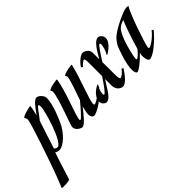

<svg xmlns="http://www.w3.org/2000/svg" viewBox="-200 -793 1416 1416"><g transform="rotate(-45 508.0 -84.5)"><path d="M-67 211C-37 111 -18 55 2 -4C9 1 17 7 37 7C76 7 148 -52 185 -137C192 -152 242 -263 242 -332C242 -358 208 -388 191 -388C165 -388 135 -345 97 -293C105 -322 113 -360 113 -373L111 -376C111 -376 51 -367 22 -348V-341C22 -341 30 -332 30 -318C30 -297 -3 -197 -28 -121C-78 27 -129 172 -150 214L-147 219C-129 219 -90 221 -67 211ZM160 -337C165 -337 166 -322 166 -317C166 -269 90 -18 41 -18C31 -18 21 -24 15 -31C31 -83 68 -192 85 -247C119 -289 147 -337 160 -337Z M383 -94C380 -84 371 -47 371 -31C371 0 389 9 395 9C431 9 519 -50 574 -119L563 -129C520 -76 473 -49 459 -48C453 -48 452 -51 452 -59C452 -101 523 -270 545 -373L543 -376C543 -376 483 -372 454 -353V-346C454 -346 462 -342 460 -328C456 -297 424 -206 403 -147C376 -114 315 -41 302 -41C299 -41 298 -43 298 -48C298 -87 377 -269 391 -373L389 -376C389 -376 329 -372 300 -353V-346C300 -346 306 -342 306 -331C306 -274 222 -66 222 -46C223 -8 267 8 276 8C298 8 345 -49 385 -101C384 -97 383 -94 383 -94Z M785 -95C764 -66 741 -51 731 -50C716 -50 719 -103 719 -151C719 -176 719 -202 718 -228C758 -291 790 -339 799 -339C804 -338 805 -334 805 -326C804 -310 799 -275 778 -244L782 -241C783 -241 862 -283 862 -337C862 -359 842 -381 823 -381C787 -381 746 -311 717 -259V-329C717 -360 684 -380 662 -380C643 -380 607 -354 579 -313L592 -304C607 -322 627 -338 634 -338C641 -338 644 -323 644 -297V-157C601 -92 569 -49 560 -50C555 -50 553 -54 553 -62C554 -77 558 -104 579 -134L575 -137C575 -137 495 -103 495 -37C495 -13 518 4 532 4C566 4 597 -52 616 -82L644 -126V-59C644 -17 673 7 701 7C725 7 764 -34 797 -86Z M1143 -139C1099 -86 1053 -59 1039 -58C1034 -58 1032 -61 1032 -67C1032 -91 1118 -346 1147 -384L1146 -386C1142 -387 1135 -388 1126 -388C1095 -388 964 -326 921 -285C906 -270 886 -242 880 -226C874 -210 827 -93 832 -25C833 -11 839 7 849 7C865 7 919 -35 962 -81C960 -71 958 -60 958 -55C958 -38 961 -16 968 -3C970 0 977 5 981 5C1017 5 1097 -60 1154 -129ZM914 -64C909 -64 909 -69 909 -74C909 -89 946 -275 998 -315C1019 -331 1037 -336 1047 -339C1027 -297 989 -182 970 -114C949 -89 925 -64 914 -64Z"/></g></svg>

Font: Romanesco
Style: Regular
Weight: 400
Designer: Astigmatic (AOETI)
Foundry: Astigmatic (AOETI)
Version: Version 1.000